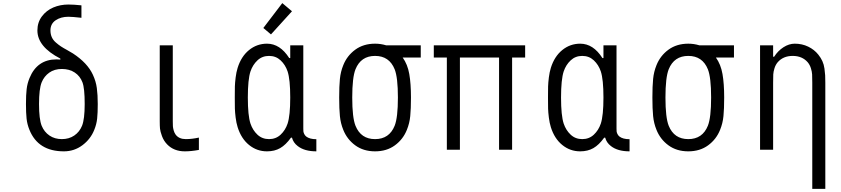

<svg xmlns="http://www.w3.org/2000/svg" viewBox="-20 -956 5373 1226"><path d="M375 -515.6Q327.5 -515.6 294.6 -492.2Q261.7 -468.8 246.1 -430.3Q229.2 -388.7 229.2 -291.7Q229.2 -195.3 246.1 -153Q262.4 -113.3 295.9 -90.5Q329.4 -67.7 375 -67.7Q420.6 -67.7 454.1 -90.5Q487.6 -113.3 503.9 -153Q520.8 -195.3 520.8 -291.7Q520.8 -393.2 506.5 -430.3Q491.5 -470.1 457.4 -492.8Q423.2 -515.6 375 -515.6ZM365.2 -582Q218.8 -657.6 218.8 -761.7Q218.8 -813.2 247.7 -851.6Q276.7 -890 321 -908.5Q365.2 -927.1 416.7 -927.1Q450.5 -927.1 500 -921.9V-842.4Q441.4 -849 416.7 -849Q368.5 -849 335.3 -826.5Q302.1 -804 302.1 -761.7Q302.1 -738.3 310.5 -719.1Q319 -699.9 336.3 -684.9Q353.5 -669.9 368.8 -659.8Q384.1 -649.7 409.2 -636.1Q434.2 -622.4 446 -614.6Q538.4 -554 572.9 -479.2Q592.4 -437.5 598.3 -393.9Q604.2 -350.3 604.2 -291.7Q604.2 -235 600.3 -198.6Q596.4 -162.1 582 -127Q558.6 -67.7 506.2 -28.6Q453.8 10.4 388 10.4Q223.3 10.4 168 -127Q153.6 -162.1 149.7 -198.6Q145.8 -235 145.8 -291.7Q145.8 -350.3 150.1 -386.7Q154.3 -423.2 168.6 -457.7Q217.4 -576.8 341.1 -576.8Q348.3 -576.8 365.2 -575.5Z M1250 1.3Q1200.5 10.4 1160.2 10.4Q1090.5 10.4 1047.5 -33.9Q1025.4 -56.6 1014.3 -86.9Q1003.3 -117.2 1001.6 -135.1Q1000 -153 1000 -181.6V-666.7H1083.3V-181.6Q1083.3 -161.5 1084 -150.4Q1084.6 -139.3 1088.9 -123.7Q1093.1 -108.1 1101.6 -96.4Q1123 -67.7 1166.7 -67.7Q1205.7 -67.7 1250 -77.5Z M1782.6 -936.2 1844.4 -884.1 1710.3 -736.3 1661.5 -777.3ZM1837.9 -76.8Q1804.7 -30.6 1768.9 -10.1Q1733.1 10.4 1684.9 10.4Q1620.4 10.4 1570.3 -30.3Q1520.2 -71 1497.4 -143.9Q1488.9 -171.2 1484.7 -205.1Q1480.5 -238.9 1479.8 -262.7Q1479.2 -286.5 1479.2 -333.3Q1479.2 -380.2 1479.8 -404Q1480.5 -427.7 1484.7 -461.6Q1488.9 -495.4 1497.4 -522.8Q1520.2 -595.7 1570.3 -636.4Q1620.4 -677.1 1684.9 -677.1Q1768.2 -677.1 1826.8 -585.3H1833.3V-666.7H1916.7V-135.4Q1916.7 -123 1917.3 -116.9Q1918 -110.7 1922.2 -101.2Q1926.4 -91.8 1934.9 -84.6Q1957 -67.1 2000 -67.1V10.4Q1923.8 10.4 1880.9 -23.4Q1852.9 -44.9 1844.4 -76.8ZM1579.4 -500Q1562.5 -448.6 1562.5 -333.3Q1562.5 -218.1 1579.4 -166.7Q1593.8 -124.3 1624 -96Q1654.3 -67.7 1697.9 -67.7Q1741.5 -67.7 1771.8 -96Q1802.1 -124.3 1816.4 -166.7Q1833.3 -218.1 1833.3 -333.3Q1833.3 -448.6 1816.4 -500Q1802.1 -542.3 1771.8 -570.6Q1741.5 -599 1697.9 -599Q1654.3 -599 1624 -570.6Q1593.8 -542.3 1579.4 -500Z M2250 -513.7Q2229.2 -461.6 2229.2 -333.3Q2229.2 -205.1 2250 -153Q2284.5 -67.7 2375 -67.7Q2465.5 -67.7 2500 -153Q2520.8 -205.1 2520.8 -333.3Q2520.8 -461.6 2500 -513.7Q2465.5 -599 2375 -599Q2284.5 -599 2250 -513.7ZM2551.4 -588.5Q2582.7 -544.9 2593.4 -483.4Q2604.2 -421.9 2604.2 -333.3Q2604.2 -261.1 2599.6 -214.8Q2595.1 -168.6 2578.1 -127Q2554 -66.4 2501.6 -28Q2449.2 10.4 2375 10.4Q2300.8 10.4 2248.4 -28Q2196 -66.4 2171.9 -127Q2154.9 -168.6 2150.4 -214.8Q2145.8 -261.1 2145.8 -333.3Q2145.8 -405.6 2150.4 -451.8Q2154.9 -498 2171.9 -539.7Q2196 -600.3 2248.4 -638.7Q2300.8 -677.1 2375 -677.1Q2410.8 -677.1 2445.3 -666.7H2666.7V-588.5Z M3250 -588.5V0H3166.7V-588.5H2916.7V0H2833.3V-588.5H2750V-666.7H3333.3V-588.5Z M3837.9 -76.8Q3804.7 -30.6 3768.9 -10.1Q3733.1 10.4 3684.9 10.4Q3620.4 10.4 3570.3 -30.3Q3520.2 -71 3497.4 -143.9Q3488.9 -171.2 3484.7 -205.1Q3480.5 -238.9 3479.8 -262.7Q3479.2 -286.5 3479.2 -333.3Q3479.2 -380.2 3479.8 -404Q3480.5 -427.7 3484.7 -461.6Q3488.9 -495.4 3497.4 -522.8Q3520.2 -595.7 3570.3 -636.4Q3620.4 -677.1 3684.9 -677.1Q3768.2 -677.1 3826.8 -585.3H3833.3V-666.7H3916.7V-135.4Q3916.7 -123 3917.3 -116.9Q3918 -110.7 3922.2 -101.2Q3926.4 -91.8 3934.9 -84.6Q3957 -67.1 4000 -67.1V10.4Q3923.8 10.4 3880.9 -23.4Q3852.9 -44.9 3844.4 -76.8ZM3579.4 -500Q3562.5 -448.6 3562.5 -333.3Q3562.5 -218.1 3579.4 -166.7Q3593.7 -124.3 3624 -96Q3654.3 -67.7 3697.9 -67.7Q3741.5 -67.7 3771.8 -96Q3802.1 -124.3 3816.4 -166.7Q3833.3 -218.1 3833.3 -333.3Q3833.3 -448.6 3816.4 -500Q3802.1 -542.3 3771.8 -570.6Q3741.5 -599 3697.9 -599Q3654.3 -599 3624 -570.6Q3593.7 -542.3 3579.4 -500Z M4250 -513.7Q4229.2 -461.6 4229.2 -333.3Q4229.2 -205.1 4250 -153Q4284.5 -67.7 4375 -67.7Q4465.5 -67.7 4500 -153Q4520.8 -205.1 4520.8 -333.3Q4520.8 -461.6 4500 -513.7Q4465.5 -599 4375 -599Q4284.5 -599 4250 -513.7ZM4551.4 -588.5Q4582.7 -544.9 4593.4 -483.4Q4604.2 -421.9 4604.2 -333.3Q4604.2 -261.1 4599.6 -214.8Q4595.1 -168.6 4578.1 -127Q4554 -66.4 4501.6 -28Q4449.2 10.4 4375 10.4Q4300.8 10.4 4248.4 -28Q4196 -66.4 4171.9 -127Q4154.9 -168.6 4150.4 -214.8Q4145.8 -261.1 4145.8 -333.3Q4145.8 -405.6 4150.4 -451.8Q4154.9 -498 4171.9 -539.7Q4196 -600.3 4248.4 -638.7Q4300.8 -677.1 4375 -677.1Q4410.8 -677.1 4445.3 -666.7H4666.7V-588.5Z M5054.7 -677.1Q5101.6 -677.1 5140.6 -658.2Q5179.7 -639.3 5205.1 -607.4Q5221.4 -587.2 5231.1 -565.8Q5240.9 -544.3 5244.5 -518.2Q5248 -492.2 5249 -475.3Q5250 -458.3 5250 -427.7V250H5166.7V-427.7Q5166.7 -463.5 5165.7 -481.1Q5164.7 -498.7 5157.9 -520.5Q5151 -542.3 5137.4 -558.6Q5102.2 -599 5041.7 -599Q4981.1 -599 4946 -558.6Q4932.3 -542.3 4925.5 -520.5Q4918.6 -498.7 4917.6 -481.1Q4916.7 -463.5 4916.7 -427.7V0H4833.3V-666.7H4916.7V-593.8H4923.2Q4947.3 -631.5 4982.7 -654.3Q5018.2 -677.1 5054.7 -677.1Z"/></svg>

Font: Monoid
Style: Regular
Weight: 400
Width: 4
Monospace: yes
Designer: Andreas Larsen (@larsenwork)
Version: Version 0.61